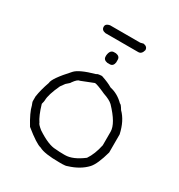

<svg xmlns="http://www.w3.org/2000/svg" viewBox="-157 -776 803 862"><g transform="rotate(30 244.0 -344.5)"><path d="M246.6 -451.2H248.5Q285.6 -439 307.1 -425.8Q347.7 -417 379.4 -384.8Q385.3 -384.8 398.9 -361.3Q434.1 -326.7 447.8 -263.7V-169.9Q428.7 -100.6 406.7 -76.2Q373.5 -40.5 316.9 -23.4Q308.1 -19.5 291.5 -19.5H275.9Q198.2 -19.5 170.4 -35.2Q146.5 -40 82.5 -91.8Q48.8 -147 41.5 -179.7Q35.6 -193.8 35.6 -197.3V-222.7Q41.5 -261.2 57.1 -304.7Q57.1 -328.1 123.5 -400.4Q144 -423.8 221.2 -445.3Q225.1 -450.2 246.6 -451.2ZM76.7 -209V-207Q92.3 -153.8 109.9 -128.9Q110.4 -122.1 133.3 -103.5Q195.3 -62.5 232.9 -62.5Q251.5 -60.5 273.9 -60.5H281.7Q322.3 -60.5 373.5 -99.6Q396 -132.8 406.7 -183.6V-253.9Q406.7 -295.9 344.2 -361.3Q329.1 -375.5 295.4 -386.7Q248 -408.2 236.8 -408.2L172.4 -382.8Q161.1 -382.8 143.1 -357.4Q143.1 -354 123.5 -337.9L107.9 -316.4Q80.6 -257.8 80.6 -228.5Q80.6 -222.7 76.7 -209ZM337.4 -670.4Q358.9 -667 358.9 -648.9Q353 -625.5 335.4 -625.5H165.5Q144 -628.9 144 -647Q144 -662.6 165.5 -666.5H321.8Q335.9 -670.4 337.4 -670.4ZM241.7 -570.8H251.5Q272.9 -567.4 272.9 -549.3V-535.6Q269.5 -514.2 251.5 -514.2H239.7Q218.3 -517.6 218.3 -535.6V-541.5Q221.7 -570.8 241.7 -570.8Z"/></g></svg>

Font: CEF Fonts CJK
Style: Regular
Weight: 400
Designer: PartyBoss (派对大魔王)
Version: Release 2.25